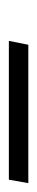

<svg xmlns="http://www.w3.org/2000/svg" viewBox="76 -106 85 444"><g transform="rotate(-90 119.0 115.5)"><path d="M-83 138 -75 93H246L237 138Z"/></g></svg>

Font: Noto Sans Display SemiCondensed Light
Style: Italic
Weight: 300
Width: 4
Italic angle: -12°
Designer: Monotype Design Team
Foundry: Monotype Imaging Inc.
Version: Version 1.900